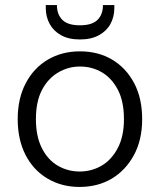

<svg xmlns="http://www.w3.org/2000/svg" viewBox="-20 -727 631 759"><path d="M294 12Q224 12 168 -21Q112 -54 81 -114.5Q50 -175 50 -256Q50 -338 82 -398.5Q114 -459 169.5 -491.5Q225 -524 296 -524Q368 -524 423 -491.5Q478 -459 510 -399Q542 -339 542 -256Q542 -174 509.5 -114Q477 -54 422 -21Q367 12 294 12ZM295 -49Q342 -49 381.5 -72Q421 -95 445.5 -141.5Q470 -188 470 -256Q470 -326 446 -372Q422 -418 383 -441Q344 -464 296 -464Q250 -464 210 -440.5Q170 -417 146 -371.5Q122 -326 122 -256Q122 -188 145.5 -141.5Q169 -95 208.5 -72Q248 -49 295 -49ZM296 -571Q251 -571 221 -588Q191 -605 176 -633Q161 -661 161 -695V-707H205Q205 -670 226.5 -648.5Q248 -627 296 -627Q344 -627 365.5 -648.5Q387 -670 387 -707H432V-695Q432 -661 417 -633Q402 -605 371.5 -588Q341 -571 296 -571Z"/></svg>

Font: DM Sans 12pt Light
Style: Regular
Weight: 300
Version: Version 4.004;gftools[0.9.30]